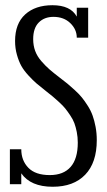

<svg xmlns="http://www.w3.org/2000/svg" viewBox="-20 -710 414 740"><path d="M210.9 -410.2Q228.5 -397 240 -387.5Q251.5 -377.9 268.1 -362.8Q284.7 -347.7 295.4 -334.5Q306.2 -321.3 318.1 -302.5Q330.1 -283.7 336.9 -264.6Q343.8 -245.6 348.4 -221.2Q353 -196.8 353 -169.9Q353 -83 308.3 -36.6Q263.7 9.8 183.1 9.8Q98.1 9.8 62 -42V0H18.1V-134.8H62Q62 -91.3 89.4 -63.2Q116.7 -35.2 171.9 -35.2Q224.6 -35.2 252.2 -66.7Q279.8 -98.1 279.8 -160.2Q279.8 -181.6 275.9 -201.2Q272 -220.7 266.6 -235.4Q261.2 -250 250.2 -266.1Q239.3 -282.2 231.4 -292Q223.6 -301.8 207.8 -316.4Q191.9 -331.1 183.8 -337.6Q175.8 -344.2 157.2 -358.9Q134.3 -377 120.8 -388.4Q107.4 -399.9 89.6 -419.2Q71.8 -438.5 62 -456.3Q52.2 -474.1 45.2 -499Q38.1 -523.9 38.1 -551.8Q38.1 -619.1 77.1 -654.5Q116.2 -689.9 182.1 -689.9Q252 -689.9 275.9 -646V-680.2H319.8V-564.9H275.9Q275.9 -596.7 251 -620.8Q226.1 -645 186 -645Q150.9 -645 129.4 -623.3Q107.9 -601.6 107.9 -559.1Q107.9 -534.7 115.5 -513.9Q123 -493.2 139.6 -474.1Q156.2 -455.1 170.9 -442.4Q185.5 -429.7 210.9 -410.2Z"/></svg>

Font: Margherita
Style: Regular
Weight: 400
Designer: James Puckett
Foundry: Dunwich Type Founders
Version: Version 1.008;hotconv 1.0.109;makeotfexe 2.5.65596